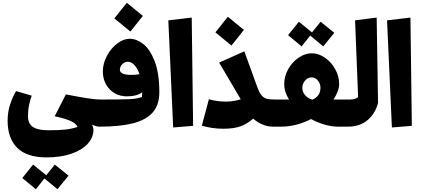

<svg xmlns="http://www.w3.org/2000/svg" viewBox="-20 -915 3040 1387"><path d="M697 0Q678 0 645 -14Q655 6 655 23Q655 77 614.5 122.5Q574 168 497 195Q420 222 315 222Q175 222 105 153.5Q35 85 35 -44Q35 -106 54 -163Q73 -220 96 -257L209 -224Q199 -197 190.5 -158Q182 -119 182 -76Q182 -22 217.5 2Q253 26 330 26Q407 26 452 21Q497 16 540 2Q529 -24 489.5 -41.5Q450 -59 375 -75L456 -233Q549 -215 609 -205.5Q669 -196 712 -196L717 -81ZM395 452 301 374 239 452 141 371 219 274 314 351 376 274 475 354Z M1131 -249Q1131 -157 1083 -102.5Q1035 -48 940 -24Q845 0 697 0L677 -81L712 -196Q869 -196 922.5 -199Q976 -202 1006 -215Q1007 -226 1007 -248Q968 -219 895 -219Q848 -219 808.5 -241.5Q769 -264 746 -305Q723 -346 723 -399Q723 -456 752 -511Q781 -566 826.5 -600.5Q872 -635 917 -635Q966 -635 1015 -597Q1064 -559 1097.5 -472Q1131 -385 1131 -249ZM927 -374Q963 -374 988 -379Q973 -422 950.5 -445.5Q928 -469 904 -469Q881 -469 863.5 -451.5Q846 -434 846 -412Q846 -374 927 -374ZM806 -782 896 -895 1012 -800 922 -687Z M1231 6 1196 -768 1365 -788 1375 -6Z M1951 0Q1913 0 1875.5 -16Q1838 -32 1809 -58Q1763 -18 1715 -1.5Q1667 15 1591 15Q1515 15 1438 -7L1489 -198Q1549 -181 1611 -181Q1668 -181 1719 -198L1563 -463L1745 -544L1837 -291Q1852 -248 1868 -228Q1884 -208 1905.5 -202Q1927 -196 1966 -196L1971 -84ZM1536 -681 1626 -794 1742 -699 1652 -586Z M2513 -81 2492 0H2423Q2377 0 2326 -14.5Q2275 -29 2227 -55Q2120 0 2009 0H1951L1931 -81L1966 -196H2068Q2033 -252 2033 -306Q2033 -363 2061.5 -414.5Q2090 -466 2136.5 -498Q2183 -530 2232 -530Q2281 -530 2327 -498.5Q2373 -467 2401.5 -415.5Q2430 -364 2430 -309Q2430 -258 2389 -196H2507ZM2164 -281Q2164 -251 2183 -228.5Q2202 -206 2236 -195Q2264 -206 2279.5 -228Q2295 -250 2295 -281Q2295 -311 2276 -333.5Q2257 -356 2231 -356Q2203 -356 2183.5 -332.5Q2164 -309 2164 -281ZM2315 -580 2221 -658 2159 -580 2061 -661 2139 -758 2234 -681 2296 -758 2395 -678Z M2473 -81 2508 -196Q2546 -196 2567 -213L2545 -768L2701 -788L2711 -172Q2691 -95 2635.5 -47.5Q2580 0 2493 0Z M2811 6 2776 -768 2945 -788 2955 -6Z"/></svg>

Font: FiraGO Heavy
Style: Italic
Weight: 900
Italic angle: -8°
Designer: bBox Type GmbH
Foundry: bBox Type GmbH
Version: Version 1.001